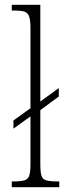

<svg xmlns="http://www.w3.org/2000/svg" viewBox="-20 -780 272 800"><path d="M29 0V-24H33Q66 -24 81.5 -28.5Q97 -33 102 -48.5Q107 -64 107 -98V-295L36 -244V-278L107 -329V-660Q107 -695 101.5 -711Q96 -727 82 -731.5Q68 -736 41 -736H29V-760H148V-357L225 -413V-378L148 -321V-98Q148 -64 152.5 -48.5Q157 -33 173 -28.5Q189 -24 221 -24H227V0Z"/></svg>

Font: Noto Serif Bengali ExtraCondensed ExtraLight
Style: Regular
Weight: 200
Width: 2
Designer: Juan Bruce, Universal Thirst, Indian Type Foundry and the Monotype Design Team.
Foundry: Monotype Imaging Inc.
Version: Version 2.003; ttfautohint (v1.8.4.7-5d5b)